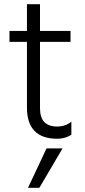

<svg xmlns="http://www.w3.org/2000/svg" viewBox="-20 -654 404 912"><path d="M167 238H113L201 51H277ZM252 5Q108 5 108 -143V-455H25V-507H108V-634H170V-507H315V-455H170V-140Q170 -53 251 -53Q291 -53 319 -76V-14Q290 5 252 5Z"/></svg>

Font: Hind Colombo Light
Style: Regular
Weight: 300
Designer: Jyotish Sonowal, Aditi Pimprikar
Foundry: Indian Type Foundry
Version: Version 1.000;PS 1.0;hotconv 1.0.86;makeotf.lib2.5.63406; tt